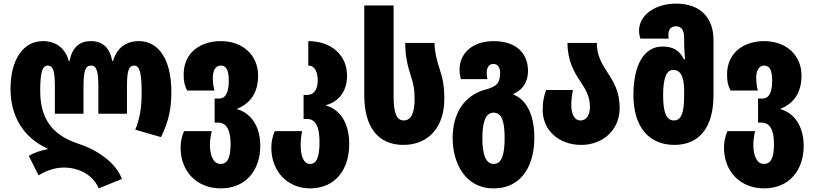

<svg xmlns="http://www.w3.org/2000/svg" viewBox="-20 -790 4490 1060"><path d="M525 250 653 198C621 108 515 37 417 5C297 -34 202 -107 202 -287C202 -384 212 -428 243 -428C274 -428 283 -398 283 -310V-162H441V-310C441 -398 451 -428 482 -428C513 -428 523 -398 523 -310V-162H681V-310C681 -398 690 -428 721 -428C752 -428 762 -384 762 -278C762 -202 754 -141 727 -74L869 -33C913 -124 926 -192 926 -284C926 -455 860 -563 747 -563C676 -563 625 -526 604 -453H600C586 -526 547 -563 482 -563C417 -563 378 -526 364 -453H360C339 -526 288 -563 217 -563C104 -563 38 -455 38 -299C38 -143 114 -28 242 30V34C210 39 164 54 139 71L193 178C228 156 278 135 333 135C409 135 492 171 525 250Z M1199 250C1339 250 1417 147 1417 16C1417 -96 1363 -166 1290 -187V-190C1363 -219 1405 -280 1405 -372C1405 -487 1319 -563 1199 -563C1085 -563 994 -498 994 -379C994 -335 1000 -318 1013 -290H1164C1158 -312 1155 -335 1155 -363C1155 -395 1167 -428 1199 -428C1230 -428 1243 -401 1243 -344C1243 -289 1230 -246 1190 -246H1165V-113H1185C1231 -113 1253 -71 1253 4C1253 80 1237 115 1197 115C1156 115 1139 64 1139 10C1139 -16 1143 -43 1149 -66H996C983 -36 977 -5 977 25C977 157 1067 250 1199 250Z M1692 250C1830 250 1908 147 1908 6C1908 -116 1854 -186 1781 -207V-210C1854 -230 1896 -290 1896 -372C1896 -487 1808 -563 1682 -563V-428C1719 -428 1734 -391 1734 -347C1734 -299 1716 -266 1675 -266H1656V-133H1676C1722 -133 1744 -91 1744 -6C1744 80 1727 115 1692 115C1657 115 1640 74 1640 10C1640 -16 1643 -43 1648 -66H1497C1484 -36 1478 -5 1478 25C1478 157 1568 250 1692 250Z M2207 10C2349 10 2433 -92 2433 -244C2433 -314 2424 -359 2408 -406C2390 -460 2379 -510 2379 -553H2217C2217 -485 2229 -428 2251 -362C2263 -327 2269 -291 2269 -244C2269 -173 2253 -125 2209 -125C2169 -125 2153 -168 2153 -258V-760H1991V-264C1991 -89 2067 10 2207 10Z M2704 250C2874 250 2930 104 2930 -28C2930 -169 2879 -242 2815 -268V-272C2879 -300 2895 -354 2895 -399C2895 -489 2837 -563 2705 -563C2587 -563 2517 -494 2517 -406C2517 -389 2520 -371 2524 -353H2671C2668 -365 2667 -378 2667 -389C2667 -417 2680 -437 2704 -437C2728 -437 2741 -417 2741 -388C2741 -331 2722 -312 2659 -295C2545 -264 2479 -167 2479 -28C2479 108 2547 250 2704 250ZM2705 115C2662 115 2643 63 2643 -26C2643 -120 2662 -168 2705 -168C2750 -168 2766 -119 2766 -28C2766 64 2750 115 2705 115Z M3189 10C3304 10 3401 -68 3401 -194C3401 -287 3366 -341 3332 -393C3302 -439 3275 -484 3275 -553H3113C3113 -454 3150 -391 3185 -339C3213 -297 3237 -257 3237 -200C3237 -152 3216 -125 3185 -125C3151 -125 3134 -160 3134 -210C3134 -243 3138 -268 3143 -293H2995C2982 -255 2976 -228 2976 -184C2976 -68 3068 10 3189 10Z M3703 10C3843 10 3919 -89 3919 -264V-570C3919 -695 3843 -770 3713 -770C3599 -770 3508 -709 3508 -620C3508 -606 3511 -592 3515 -577H3672C3671 -584 3670 -590 3670 -597C3670 -626 3683 -645 3712 -645C3742 -645 3757 -622 3757 -584V-558C3757 -537 3758 -508 3762 -462H3757C3727 -519 3688 -533 3637 -533C3536 -533 3477 -433 3477 -264C3477 -92 3561 10 3703 10ZM3701 -125C3657 -125 3641 -173 3641 -264C3641 -351 3657 -404 3696 -404C3739 -404 3757 -365 3757 -287V-258C3757 -168 3741 -125 3701 -125Z M4199 250C4339 250 4417 147 4417 16C4417 -96 4363 -166 4290 -187V-190C4363 -219 4405 -280 4405 -372C4405 -487 4319 -563 4199 -563C4085 -563 3994 -498 3994 -379C3994 -335 4000 -318 4013 -290H4164C4158 -312 4155 -335 4155 -363C4155 -395 4167 -428 4199 -428C4230 -428 4243 -401 4243 -344C4243 -289 4230 -246 4190 -246H4165V-113H4185C4231 -113 4253 -71 4253 4C4253 80 4237 115 4197 115C4156 115 4139 64 4139 10C4139 -16 4143 -43 4149 -66H3996C3983 -36 3977 -5 3977 25C3977 157 4067 250 4199 250Z"/></svg>

Font: Noto Sans Georgian ExtraCondensed Black
Style: Regular
Weight: 900
Width: 2
Designer: Monotype Design Team, Akaki Razmadze
Foundry: Google LLC
Version: Version 2.005